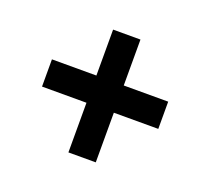

<svg xmlns="http://www.w3.org/2000/svg" viewBox="-86 -577 718 660"><g transform="rotate(20 273.0 -247.5)"><path d="M323.2 -204.1V-22.5H223.1V-204.1H60.5V-303.7H223.1V-471.7H323.2V-303.7H485.8V-204.1Z"/></g></svg>

Font: Vazirmatn RD FD SemiBold
Style: Regular
Weight: 600
Designer: Saber Rastikerdar
Foundry: Saber Rastikerdar
Version: Version 33.003